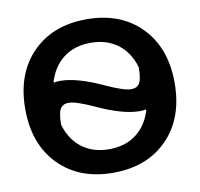

<svg xmlns="http://www.w3.org/2000/svg" viewBox="-82 -827 962 924"><g transform="rotate(-10 399.0 -365.0)"><path d="M133.5 -638.5Q233 -740 399 -740Q565 -740 664.5 -638.5Q764 -537 764 -365Q764 -193 664.5 -91.5Q565 10 399 10Q233 10 133.5 -91.5Q34 -193 34 -365Q34 -537 133.5 -638.5ZM191 -261Q213 -186 267 -145.5Q321 -105 399 -105Q478 -105 532 -146Q586 -187 608 -263Q593 -260 575 -260Q492 -260 362 -321Q279 -359 244 -359Q216 -359 203.5 -338Q191 -317 191 -261ZM190 -467Q205 -470 223 -470Q306 -470 436 -409Q519 -371 554 -371Q582 -371 594.5 -392Q607 -413 607 -469Q585 -544 531 -584.5Q477 -625 399 -625Q320 -625 266 -584Q212 -543 190 -467Z"/></g></svg>

Font: Mplus 1p Bold
Style: Bold
Weight: 700
Version: Version 1.061